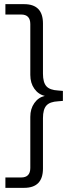

<svg xmlns="http://www.w3.org/2000/svg" viewBox="-20 -725 375 925"><path d="M6 180V130H82Q126 130 126 84V-162Q126 -201 145.5 -228.5Q165 -256 196 -263Q165 -270 145.5 -297.5Q126 -325 126 -364V-609Q126 -655 82 -655H6V-705H96Q187 -705 187 -612V-370Q187 -328 203.5 -309.5Q220 -291 260 -289L283 -287V-239L260 -237Q220 -235 203.5 -216.5Q187 -198 187 -156V87Q187 180 96 180Z"/></svg>

Font: Nunito Sans Light
Style: Regular
Weight: 300
Designer: Vernon Adams
Foundry: Vernon Adams
Version: Version 3.101; ttfautohint (v1.8.4.7-5d5b);gftools[0.9.27]